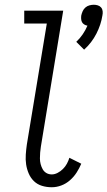

<svg xmlns="http://www.w3.org/2000/svg" viewBox="-20 -780 452 808"><path d="M334 -571 301 -604Q316 -618 328 -635.5Q340 -653 348 -672Q341 -673 334.5 -677Q328 -681 325 -687Q322 -693 321.5 -700.5Q321 -708 322 -715Q324 -724 328 -733Q332 -742 339.5 -748.5Q347 -755 356.5 -757.5Q366 -760 375 -760Q383 -760 391.5 -757.5Q400 -755 405.5 -748.5Q411 -742 412 -733Q413 -724 411 -715Q405 -676 385.5 -638Q366 -600 334 -571ZM198 8Q176 8 156.5 2Q137 -4 123 -17.5Q109 -31 101 -49.5Q93 -68 90 -88Q87 -108 88.5 -129.5Q90 -151 93 -172L177 -681H82V-735H246L152 -163Q150 -150 149 -138Q148 -126 148 -113.5Q148 -101 151 -89.5Q154 -78 159.5 -68Q165 -58 175 -52Q185 -46 198 -46Q210 -46 222.5 -52.5Q235 -59 245 -69Q255 -79 261.5 -91Q268 -103 272 -116L322 -91Q314 -72 302.5 -54Q291 -36 274.5 -21.5Q258 -7 238 0.5Q218 8 198 8Z"/></svg>

Font: Iosevka QP Light
Style: Italic
Weight: 300
Italic angle: -9°
Designer: Belleve Invis
Foundry: Belleve Invis
Version: Version 20.0.0; ttfautohint (v1.8.4)